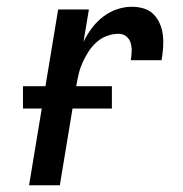

<svg xmlns="http://www.w3.org/2000/svg" viewBox="-20 -548 540 568"><path d="M66 0 152 -520H243L227 -424Q237 -445 251.5 -464.5Q266 -484 285 -498.5Q304 -513 326 -520.5Q348 -528 370 -528Q388 -528 405 -523Q422 -518 434 -506Q446 -494 453 -477.5Q460 -461 462 -443Q464 -425 462.5 -406.5Q461 -388 458 -370H367Q369 -383 369.5 -396Q370 -409 366.5 -421Q363 -433 353.5 -440.5Q344 -448 331 -448Q314 -448 297 -442Q280 -436 266 -423.5Q252 -411 242 -395.5Q232 -380 224.5 -363.5Q217 -347 213 -330Q209 -313 206 -296L157 0ZM48 -227V-293H311V-227Z"/></svg>

Font: Iosevka Curly Medium
Style: Italic
Weight: 500
Italic angle: -9°
Monospace: yes
Designer: Belleve Invis
Foundry: Belleve Invis
Version: Version 22.1.2; ttfautohint (v1.8.4)